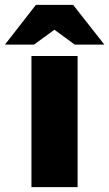

<svg xmlns="http://www.w3.org/2000/svg" viewBox="-75 -772 450 792"><path d="M-54.7 -587.9Q-25.4 -587.9 65.4 -587.9Q85.9 -603.5 149.4 -649.4Q169.9 -633.8 233.4 -587.9Q263.7 -587.9 355.5 -587.9Q323.2 -628.9 226.6 -752Q188.5 -752 73.2 -752Q41 -710.9 -54.7 -587.9ZM54.7 0Q102.5 0 245.1 0Q245.1 -134.8 245.1 -541Q197.3 -541 54.7 -541Q54.7 -506.8 54.7 -405.3Q54.7 -303.7 54.7 0Z"/></svg>

Font: Big-Shock
Style: Black
Weight: 400